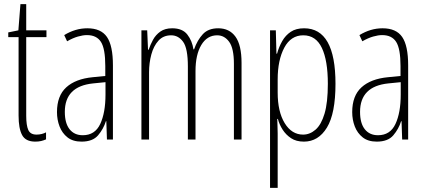

<svg xmlns="http://www.w3.org/2000/svg" viewBox="-20 -676 2065 930"><path d="M157 -24Q170 -24 182 -27Q194 -30 203 -35V-1Q192 4 179.5 7Q167 10 151 10Q104 10 87 -22Q70 -54 70 -116V-496H20V-519L69 -529L79 -656H107V-529H205V-496H107V-115Q107 -69 117 -46.5Q127 -24 157 -24Z M403 -539Q469 -539 498 -497Q527 -455 527 -359V0H498L495 -89H493Q481 -51 455 -20.5Q429 10 375 10Q333 10 307 -10.5Q281 -31 268.5 -63.5Q256 -96 256 -133Q256 -212 301 -253Q346 -294 429 -302L490 -308V-356Q490 -440 469 -473Q448 -506 401 -506Q382 -506 357.5 -499Q333 -492 305 -476L291 -506Q345 -539 403 -539ZM431 -272Q294 -258 294 -134Q294 -79 317 -50Q340 -21 381 -21Q440 -21 465.5 -75.5Q491 -130 491 -218V-278Z M1037 -539Q1091 -539 1120.5 -498.5Q1150 -458 1150 -371V0H1113V-367Q1113 -442 1090 -473.5Q1067 -505 1032 -505Q983 -505 955 -458Q927 -411 927 -332V0H890V-354Q890 -442 867 -473.5Q844 -505 809 -505Q771 -505 747.5 -479Q724 -453 713 -412Q702 -371 702 -326V0H665V-529H693L697 -435H700Q708 -459 721 -483Q734 -507 756.5 -523Q779 -539 814 -539Q864 -539 887.5 -508.5Q911 -478 917 -437H920Q936 -482 962.5 -510.5Q989 -539 1037 -539Z M1453 -539Q1605 -539 1605 -270Q1605 -126 1563.5 -58Q1522 10 1452 10Q1415 10 1390 -6.5Q1365 -23 1349 -48Q1333 -73 1326 -100H1323Q1323 -88 1324 -70Q1325 -52 1325 -29V234H1288V-529H1316L1319 -416H1322Q1331 -449 1347 -477Q1363 -505 1388.5 -522Q1414 -539 1453 -539ZM1449 -505Q1389 -505 1357 -445Q1325 -385 1325 -291V-228Q1325 -135 1359 -79.5Q1393 -24 1448 -24Q1481 -24 1508.5 -48Q1536 -72 1552 -125.5Q1568 -179 1568 -270Q1568 -383 1539 -444Q1510 -505 1449 -505Z M1833 -539Q1899 -539 1928 -497Q1957 -455 1957 -359V0H1928L1925 -89H1923Q1911 -51 1885 -20.5Q1859 10 1805 10Q1763 10 1737 -10.5Q1711 -31 1698.5 -63.5Q1686 -96 1686 -133Q1686 -212 1731 -253Q1776 -294 1859 -302L1920 -308V-356Q1920 -440 1899 -473Q1878 -506 1831 -506Q1812 -506 1787.5 -499Q1763 -492 1735 -476L1721 -506Q1775 -539 1833 -539ZM1861 -272Q1724 -258 1724 -134Q1724 -79 1747 -50Q1770 -21 1811 -21Q1870 -21 1895.5 -75.5Q1921 -130 1921 -218V-278Z"/></svg>

Font: Noto Sans Tamil ExtraCondensed ExtraLight
Style: Regular
Weight: 200
Width: 2
Designer: Jelle Bosma - Monotype Design Team
Foundry: Monotype Imaging Inc.
Version: Version 2.004; ttfautohint (v1.8.4.7-5d5b)